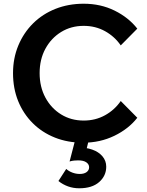

<svg xmlns="http://www.w3.org/2000/svg" viewBox="-20 -751 792 1032"><path d="M629 -208 718 -118Q671 -58 594.5 -21Q518 16 427 16Q344 16 275 -11.5Q206 -39 155.5 -89.5Q105 -140 77.5 -208Q50 -276 50 -358Q50 -438 78.5 -506.5Q107 -575 158 -625.5Q209 -676 278.5 -703.5Q348 -731 430 -731Q521 -731 596 -694Q671 -657 718 -597L629 -507Q596 -555 544.5 -583.5Q493 -612 430 -612Q362 -612 308.5 -579Q255 -546 224 -489Q193 -432 193 -358Q193 -284 224 -226.5Q255 -169 308.5 -136Q362 -103 430 -103Q493 -103 544.5 -131.5Q596 -160 629 -208ZM294 222 336 157Q349 169 368.5 176.5Q388 184 409 184Q432 184 445.5 174Q459 164 459 148Q459 132 444 121.5Q429 111 400 111Q391 111 379 112Q367 113 354 117L387 -10H460L436 88L400 42Q441 41 475.5 53Q510 65 530.5 89Q551 113 551 145Q551 194 513 227.5Q475 261 406 261Q374 261 346 251Q318 241 294 222Z"/></svg>

Font: Wix Madefor Display
Style: Bold
Weight: 700
Designer: Dalton Maag Ltd
Foundry: Dalton Maag Ltd
Version: Version 3.100